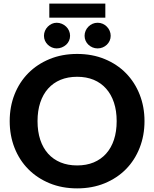

<svg xmlns="http://www.w3.org/2000/svg" viewBox="-20 -1031 851 1059"><path d="M33.5 0ZM777 -363Q777 -283.5 750.2 -215.5Q723.5 -147.5 674.8 -98Q626 -48.5 557.5 -20.2Q489 8 405.5 8Q322 8 253.5 -20.2Q185 -48.5 136 -98Q87 -147.5 60.2 -215.5Q33.5 -283.5 33.5 -363Q33.5 -442.5 60.2 -510.2Q87 -578 136 -627.5Q185 -677 253.5 -705.2Q322 -733.5 405.5 -733.5Q489 -733.5 557.5 -705.2Q626 -677 674.8 -627.2Q723.5 -577.5 750.2 -509.8Q777 -442 777 -363ZM623.5 -363Q623.5 -420 608.5 -465.2Q593.5 -510.5 565.2 -542.2Q537 -574 496.8 -590.8Q456.5 -607.5 405.5 -607.5Q354.5 -607.5 314 -590.8Q273.5 -574 245.2 -542.2Q217 -510.5 202 -465.2Q187 -420 187 -363Q187 -305.5 202 -260.2Q217 -215 245.2 -183.5Q273.5 -152 314 -135.2Q354.5 -118.5 405.5 -118.5Q456.5 -118.5 496.8 -135.2Q537 -152 565.2 -183.5Q593.5 -215 608.5 -260.2Q623.5 -305.5 623.5 -363ZM252 -1011H561V-933.5H252ZM366.5 -833.5Q366.5 -819 360.8 -806.2Q355 -793.5 344.8 -784.2Q334.5 -775 321 -769.5Q307.5 -764 292.5 -764Q278.5 -764 266 -769.5Q253.5 -775 243.8 -784.2Q234 -793.5 228.2 -806.2Q222.5 -819 222.5 -833.5Q222.5 -848 228.2 -861.2Q234 -874.5 243.8 -884.2Q253.5 -894 266 -899.8Q278.5 -905.5 292.5 -905.5Q307.5 -905.5 321 -899.8Q334.5 -894 344.8 -884.2Q355 -874.5 360.8 -861.2Q366.5 -848 366.5 -833.5ZM590.5 -833.5Q590.5 -819 584.8 -806.2Q579 -793.5 569.2 -784.2Q559.5 -775 546.5 -769.5Q533.5 -764 518.5 -764Q503.5 -764 490.5 -769.5Q477.5 -775 467.8 -784.2Q458 -793.5 452.2 -806.2Q446.5 -819 446.5 -833.5Q446.5 -848 452.2 -861.2Q458 -874.5 467.8 -884.2Q477.5 -894 490.5 -899.8Q503.5 -905.5 518.5 -905.5Q533.5 -905.5 546.5 -899.8Q559.5 -894 569.2 -884.2Q579 -874.5 584.8 -861.2Q590.5 -848 590.5 -833.5Z"/></svg>

Font: Lato Heavy
Style: Regular
Weight: 800
Designer: Lukasz Dziedzic
Foundry: tyPoland Lukasz Dziedzic
Version: Version 2.007; 2014-02-27